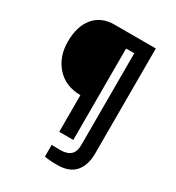

<svg xmlns="http://www.w3.org/2000/svg" viewBox="-211 -852 1060 1157"><g transform="rotate(30 319.0 -273.5)"><path d="M277 0V-255Q172 -256 111 -324.5Q50 -393 50 -498Q50 -603 100.5 -664.5Q151 -726 244 -726H530V4Q530 86 490 132.5Q450 179 366 179Q308 179 277 172V91Q290 92 337 92Q384 92 408 70.5Q432 49 432 2V-636H375V0Z"/></g></svg>

Font: Convergence
Style: Regular
Weight: 400
Designer: Nicolas Silva and John Vargas
Foundry: Nicolas Silva and Jonh Vargas
Version: Version 1.002